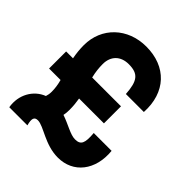

<svg xmlns="http://www.w3.org/2000/svg" viewBox="-205 -869 1027 1027"><g transform="rotate(45 308.5 -355.5)"><path d="M27 -411V-282H114C122 -252 125 -228 125 -204C125 -190 123 -178 119 -166C51 -140 9 -67 23 15H160C149 -26 154 -44 181 -44C226 -44 298 22 397 22C513 22 588 -72 575 -207H440C446 -135 436 -112 393 -112C357 -112 313 -142 257 -161C260 -175 261 -189 261 -203C261 -232 258 -258 254 -282H442V-411H224C216 -446 213 -472 213 -502C213 -562 251 -600 312 -600C385 -600 408 -569 414 -476H550C559 -633 464 -733 312 -733C172 -733 70 -636 70 -502C70 -472 73 -442 79 -411Z"/></g></svg>

Font: Oakes Bold
Style: Regular
Weight: 700
Designer: Samuel Oakes
Foundry: Samuel Oakes
Version: Version 1.003;PS 001.003;hotconv 1.0.88;makeotf.lib2.5.64775